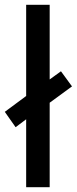

<svg xmlns="http://www.w3.org/2000/svg" viewBox="-38 -780 320 800"><path d="M71 0H169V-352L262 -420L216 -483L169 -449V-760H71V-380L-18 -314L27 -250L71 -283Z"/></svg>

Font: Noto Sans Sinhala Condensed Medium
Style: Regular
Weight: 500
Width: 3
Designer: Jelle Bosma - Monotype Design Team
Foundry: Monotype Imaging Inc.
Version: Version 2.006